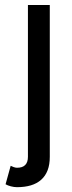

<svg xmlns="http://www.w3.org/2000/svg" viewBox="-20 -528 289 772"><path d="M22.9 138.7 2.4 212.9Q10.7 217.8 23.7 221.2Q36.6 224.6 48.3 224.6Q79.6 224.6 104 217.3Q128.4 210 145.5 194.8Q162.6 179.7 171.4 156.7Q180.2 133.8 180.2 102.5V0V-67.4V-507.8H92.3V-67.4V0V102.5Q92.3 113.3 89.6 121.6Q86.9 129.9 81.3 135.5Q75.7 141.1 67.6 143.8Q59.6 146.5 48.3 146.5Q42.5 146.5 34.9 143.8Q27.3 141.1 22.9 138.7Z"/></svg>

Font: Giphurs SC
Style: Regular
Weight: 400
Version: Version 0.920